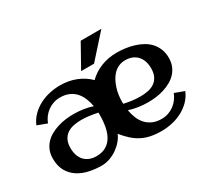

<svg xmlns="http://www.w3.org/2000/svg" viewBox="-150 -1000 1351 1250"><g transform="rotate(-30 525.5 -375.5)"><path d="M441.4 -298.8Q410.6 -305.2 380.4 -309.3Q350.1 -313.5 319.3 -313.5Q287.1 -313.5 259.5 -307.4Q231.9 -301.3 211.7 -286.9Q191.4 -272.5 179.7 -248.5Q168 -224.6 168 -189Q168 -160.2 175.8 -136.2Q183.6 -112.3 199 -95.2Q214.4 -78.1 237.1 -68.6Q259.8 -59.1 289.6 -59.1Q331.1 -59.1 360.1 -75.4Q389.2 -91.8 407.2 -121.3Q425.3 -150.9 433.3 -192.1Q441.4 -233.4 441.4 -283.2ZM609.9 -267.6Q640.1 -260.7 670.4 -256.8Q700.7 -252.9 731.4 -252.9Q763.7 -252.9 791.3 -259Q818.8 -265.1 839.1 -279.5Q859.4 -293.9 871.1 -317.9Q882.8 -341.8 882.8 -377.4Q882.8 -406.2 875 -430.2Q867.2 -454.1 851.8 -471.2Q836.4 -488.3 814 -497.8Q791.5 -507.3 761.7 -507.3Q733.9 -507.3 711.7 -497.1Q689.5 -486.8 672.6 -469.5Q655.8 -452.1 643.8 -429.2Q631.8 -406.2 624 -381.3Q616.2 -356.4 612.8 -331.1Q609.4 -305.7 609.4 -283.2Q609.4 -279.3 609.6 -275.4Q609.9 -271.5 609.9 -267.6ZM1016.6 -378.9Q1016.6 -344.2 1005.4 -317.1Q994.1 -290 974.9 -269.5Q955.6 -249 930.2 -234.9Q904.8 -220.7 876 -211.7Q847.2 -202.6 816.7 -198.7Q786.1 -194.8 757.3 -194.8Q720.7 -194.8 685.1 -200Q649.4 -205.1 614.7 -216.3Q620.1 -184.1 631.8 -155Q643.6 -126 663.3 -104.2Q683.1 -82.5 711.4 -69.8Q739.7 -57.1 778.8 -57.1Q804.7 -57.1 828.1 -64.9Q851.6 -72.8 871.1 -86.9Q890.6 -101.1 905.5 -120.6Q920.4 -140.1 929.7 -164.1L1001 -137.7Q984.9 -99.1 956.8 -71Q928.7 -43 893.3 -24.7Q857.9 -6.3 818.1 2.4Q778.3 11.2 739.3 11.2Q694.3 11.2 658.7 3.9Q623 -3.4 592.8 -18.8Q562.5 -34.2 535.4 -58.3Q508.3 -82.5 480.5 -116.7Q471.2 -93.3 452.1 -70.6Q433.1 -47.9 407.5 -29.5Q381.8 -11.2 351.1 0Q320.3 11.2 287.6 11.2Q240.7 11.2 195.1 1.2Q149.4 -8.8 113.8 -31.7Q78.1 -54.7 56.2 -92.8Q34.2 -130.9 34.2 -187Q34.2 -221.7 45.4 -249Q56.6 -276.4 75.9 -296.9Q95.2 -317.4 120.8 -331.5Q146.5 -345.7 175.3 -354.7Q204.1 -363.8 234.6 -367.7Q265.1 -371.6 293.9 -371.6Q330.1 -371.6 365.7 -366.5Q401.4 -361.3 436 -350.1Q430.7 -382.3 418.9 -411.1Q407.2 -439.9 387.7 -461.9Q368.2 -483.9 339.6 -496.6Q311 -509.3 272.5 -509.3Q246.6 -509.3 223.1 -501.5Q199.7 -493.7 180.2 -479.5Q160.6 -465.3 145.5 -445.6Q130.4 -425.8 121.6 -401.9L49.8 -428.7Q65.9 -467.3 94.2 -495.4Q122.6 -523.4 157.7 -541.7Q192.9 -560.1 232.7 -568.8Q272.5 -577.6 312 -577.6Q377 -577.6 431.4 -555.9Q485.8 -534.2 525.4 -494.6Q565.4 -534.2 619.9 -555.9Q674.3 -577.6 739.3 -577.6Q770.5 -577.6 803.2 -573.2Q835.9 -568.8 866.7 -559.3Q897.5 -549.8 924.8 -534.7Q952.1 -519.5 972.4 -497.3Q992.7 -475.1 1004.6 -445.8Q1016.6 -416.5 1016.6 -378.9ZM730.5 -761.7 575.7 -588.9H478.5L575.2 -761.7Z"/></g></svg>

Font: Aclonica
Style: Regular
Weight: 400
Version: Version 1.001